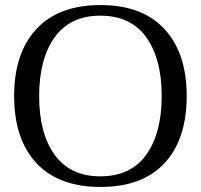

<svg xmlns="http://www.w3.org/2000/svg" viewBox="-20 -730 795 760"><path d="M36 -350Q36 -520 124 -615Q212 -710 378 -710Q543 -710 631 -615Q719 -520 719 -350Q719 -179 631.5 -84.5Q544 10 378 10Q212 10 124 -84.5Q36 -179 36 -350ZM620 -350Q620 -498 558.5 -583Q497 -668 377 -668Q258 -668 196.5 -582.5Q135 -497 135 -350Q135 -202 196.5 -117Q258 -32 377 -32Q497 -32 558.5 -117Q620 -202 620 -350Z"/></svg>

Font: TavirajRegular
Style: Regular
Weight: 400
Designer: Katatrad Team
Foundry: CadsonDemak
Version: Version 1.001